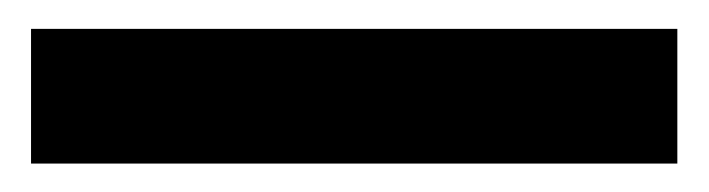

<svg xmlns="http://www.w3.org/2000/svg" viewBox="-20 -20 491 133"><path d="M449.2 93.3H1.5V0H449.2Z"/></svg>

Font: Vazir Medium
Style: Medium
Weight: 500
Designer: Saber Rastikerdar
Foundry: Saber Rastikerdar
Version: Version 30.0.0